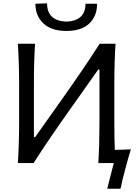

<svg xmlns="http://www.w3.org/2000/svg" viewBox="-20 -974 822 1147"><path d="M376 -789.1Q286.6 -789.1 239.3 -834Q191.9 -878.9 191.4 -951.7L261.2 -954.1Q261.2 -850.1 376 -844.7Q490.7 -849.6 490.7 -951.7H560.1Q560.1 -878.4 513.4 -833.7Q466.8 -789.1 376 -789.1ZM666 -78.6Q724.1 -79.6 761.7 -82Q744.1 -25.4 727.5 40Q709 105 700.2 153.3H620.6L659.7 0H567.4Q574.2 -110.8 574.2 -235.8V-558.6H566.9L412.1 -339.8Q269 -138.7 180.7 0H86.9Q94.2 -118.7 94.2 -235.4V-474.6Q94.2 -592.8 86.9 -712.9H189.5Q182.6 -610.8 182.6 -474.6V-154.8H189.9L345.2 -374Q469.2 -547.9 575.7 -712.9H670.4Q663.1 -612.8 663.1 -474.6V-235.4Q663.1 -137.7 666 -78.6Z"/></svg>

Font: Commissioner Flair
Style: Regular
Weight: 400
Designer: Kostas Bartsokas
Foundry: Kostas Bartsokas
Version: Version 1.000